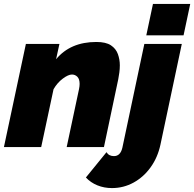

<svg xmlns="http://www.w3.org/2000/svg" viewBox="-36 -750 990 979"><path d="M96 -526H267L250 -448Q323 -536 455 -536Q504 -536 529.5 -519Q555 -502 565 -474.5Q575 -447 575 -417Q575 -398 572.5 -380Q570 -362 567 -346L494 0H304L367 -296Q370 -311 370 -322Q370 -347 358.5 -358.5Q347 -370 331 -370Q312 -370 284 -349Q256 -328 237 -295L174 0H-16ZM744 -730H934L900 -570H710ZM535 209Q495 209 460.5 195Q426 181 402 155L507 26Q519 46 545 46Q578 46 588 3L700 -526H891L782 -12Q768 53 732 103Q696 153 645 181Q594 209 535 209Z"/></svg>

Font: Raleway Black
Style: Italic
Weight: 900
Italic angle: -12°
Designer: Matt McInerney, Pablo Impallari, Rodrigo Fuenzalida
Foundry: Matt McInerney, Pablo Impallari, Rodrigo Fuenzalida
Version: Version 4.101;RELEASE